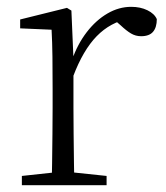

<svg xmlns="http://www.w3.org/2000/svg" viewBox="-20 -542 486 562"><path d="M44 0V-27L155 -39H178L292 -27V0ZM131 0Q132 -24 132.5 -64.5Q133 -105 133.5 -149Q134 -193 134 -226V-281Q134 -333 133.5 -375.5Q133 -418 131 -455L39 -459V-485L176 -519L189 -511L195 -371V-370V-226Q195 -193 195.5 -149Q196 -105 196.5 -64.5Q197 -24 198 0ZM194 -318 177 -367H191Q207 -413 234 -448Q261 -483 294.5 -502.5Q328 -522 364 -522Q391 -522 411.5 -512Q432 -502 439 -486Q439 -462 428 -449Q417 -436 393 -436Q377 -436 363.5 -444Q350 -452 333 -468L310 -488H359Q303 -477 263 -436Q223 -395 194 -318Z"/></svg>

Font: Noto Serif TC ExtraLight ExtraLight
Style: Regular
Weight: 250
Version: Version 2.003-H1;hotconv 1.1.1;makeotfexe 2.6.0